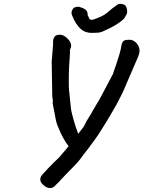

<svg xmlns="http://www.w3.org/2000/svg" viewBox="-20 -890 730 977"><path d="M690 -631Q690 -623 687 -614Q685 -604 674 -581Q671 -574 636 -493Q603 -414 596 -403Q571 -352 552 -322Q528 -279 481 -206Q472 -192 443.5 -153.5Q415 -115 404 -102Q387 -77 368.5 -57Q350 -37 316 -3L292 22Q283 34 264 51Q252 67 234 67Q223 67 212 60Q185 43 185 23Q185 17 188 9Q191 2 224 -32.5Q257 -67 279 -87Q319 -133 329 -146Q307 -175 288.5 -214Q270 -253 265 -276L248 -364Q249 -368 249 -374Q249 -381 248 -386.5Q247 -392 246 -398L243 -575L250 -663Q250 -665 250 -678Q250 -691 257 -702Q264 -713 280 -713Q300 -716 321 -696.5Q342 -677 342 -657Q342 -650 339 -644Q336 -638 336 -632V-620Q336 -610 335 -604Q333 -584 331.5 -548Q330 -512 330 -474Q330 -444 331 -435L340 -348Q341 -327 353.5 -283.5Q366 -240 378 -209L391 -226Q406 -243 411 -255Q418 -271 434 -296Q446 -314 450 -323Q461 -343 471 -359Q485 -381 490 -391L555 -514Q562 -537 570 -558Q579 -584 587.5 -613Q596 -642 599 -664Q605 -687 626 -687Q629 -687 635.5 -687.5Q642 -688 648 -687Q666 -682 678 -666.5Q690 -651 690 -631ZM347 -811Q344 -819 344 -825Q344 -835 351 -845Q356 -852 366 -854.5Q376 -857 384 -855Q405 -849 415.5 -840.5Q426 -832 426 -816Q426 -812 428.5 -808Q431 -804 431 -803Q435 -789 447 -789Q449 -789 457 -791Q482 -800 497.5 -807.5Q513 -815 526 -826Q553 -850 576 -865Q585 -872 597 -870Q617 -867 618 -861L620 -859Q627 -848 627 -830V-829Q627 -825 625 -819.5Q623 -814 620 -810Q615 -798 606 -790Q597 -782 575 -767Q549 -750 501 -729Q489 -724 475.5 -723.5Q462 -723 457 -723Q417 -720 391.5 -742Q366 -764 347 -811Z"/></svg>

Font: Caveat
Style: Bold
Weight: 700
Designer: Pablo Impallari
Foundry: Pablo Impallari
Version: Version 1.500; ttfautohint (v1.6)